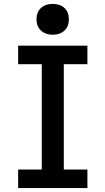

<svg xmlns="http://www.w3.org/2000/svg" viewBox="-20 -964 540 984"><path d="M73 0V-95H194V-635H73V-730H428V-635H307V-95H428V0ZM250 -786Q213 -786 190 -807.5Q167 -829 167 -865Q167 -902 190 -923Q213 -944 250 -944Q288 -944 310.5 -923Q333 -902 333 -865Q333 -829 310.5 -807.5Q288 -786 250 -786Z"/></svg>

Font: M PLUS Code Latin Medium
Style: Regular
Weight: 500
Designer: Coji Morishita
Foundry: UNDERFOREST DESIGN
Version: Version 1.002; ttfautohint (v1.8.3)